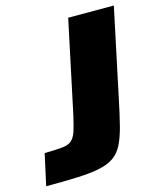

<svg xmlns="http://www.w3.org/2000/svg" viewBox="-141 -764 701 841"><g transform="rotate(-15 209.5 -344.0)"><path d="M-36 0 -5 -142Q44 -143 73 -145.5Q102 -148 117 -160.5Q132 -173 140.5 -198.5Q149 -224 159 -268L248 -688H455L370 -286Q356 -218 343.5 -169.5Q331 -121 315 -89.5Q299 -58 273.5 -40Q248 -22 208 -13.5Q168 -5 109 -2.5Q50 0 -36 0Z"/></g></svg>

Font: Saira Thin ExtraBold
Style: Italic
Weight: 800
Italic angle: -12°
Version: Version 1.101